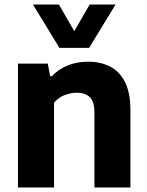

<svg xmlns="http://www.w3.org/2000/svg" viewBox="-20 -828 651 848"><path d="M59.5 0V-547H191L201.5 -491.5H209Q271.5 -555.5 369.5 -555.5Q423.5 -555.5 465.8 -534.2Q508 -513 532 -465.8Q556 -418.5 556 -341V0H397V-331Q397 -380.5 376.2 -399.5Q355.5 -418.5 319.5 -418.5Q292.5 -418.5 265 -407.8Q237.5 -397 218.5 -374V0ZM242.5 -616.5 125.5 -808H240L308 -690.5L376 -808H490.5L373.5 -616.5Z"/></svg>

Font: Encode Sans
Style: Bold
Weight: 700
Designer: Multiple Designers
Foundry: Impallari Type
Version: Version 3.002; ttfautohint (v1.8.3) -l 8 -r 50 -G 200 -x 14 